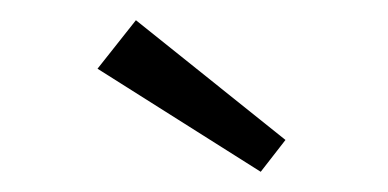

<svg xmlns="http://www.w3.org/2000/svg" viewBox="-20 -665 384 190"><path d="M238 -495 76.5 -597 114.5 -645 262.5 -526.5Z"/></svg>

Font: League Spartan Light
Style: Regular
Weight: 277
Foundry: The League of Moveable Type
Version: Version 2.002